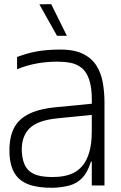

<svg xmlns="http://www.w3.org/2000/svg" viewBox="-20 -879 573 910"><path d="M415 0V-307Q415 -313 415 -328.1Q415 -343.2 415.1 -360.3Q415.2 -377.5 415.2 -390.6Q415.2 -403.7 415.2 -404.7Q415.2 -466.3 402.2 -503.1Q389.2 -539.8 366.2 -557.8Q343.2 -575.8 314 -581.3Q284.8 -586.8 252.5 -586.8Q201.7 -586.8 154.1 -578.2Q106.5 -569.5 61 -551V-609Q112.2 -628 156.1 -635.6Q200 -643.2 255 -644Q327.2 -645.7 371 -624.8Q414.8 -603.8 437.2 -567.7Q459.7 -531.5 467.4 -486.3Q475.2 -441.2 475.2 -394.3V0ZM231.5 11Q160.7 11.8 116.1 -4.7Q71.5 -21.3 49.8 -57Q28.2 -92.7 25 -146Q21.8 -214 41.1 -261Q60.3 -308 110 -335.4Q159.7 -362.8 247 -371L435 -389.3V-336.3L253.3 -318.3Q156 -308.8 117.9 -268.6Q79.8 -228.3 83.5 -158.7Q86.5 -111 104.8 -84.5Q123 -58 157.6 -48.2Q192.2 -38.5 242.2 -40.3Q280.5 -41.3 312 -52.4Q343.5 -63.5 366.4 -88.2Q389.3 -112.8 402.2 -154.3Q415 -195.8 415 -256.8L433 -113H411Q396 -64 371.4 -37.4Q346.8 -10.8 312.2 -0.8Q277.5 9.3 231.5 11ZM250.3 -709.3 166.5 -858.5 222.7 -859.3 297 -709.3Z"/></svg>

Font: Matangi Light
Style: Regular
Weight: 300
Designer: Prashant Pant
Foundry: The Graphic Ant
Version: Version 3.002